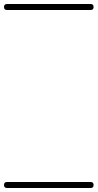

<svg xmlns="http://www.w3.org/2000/svg" viewBox="-35 -575 488 960"><path d="M0 -555Q104 -555 208.5 -555Q313 -555 418 -555Q433 -555 433 -540Q433 -525 418 -525Q313 -525 208.5 -525Q104 -525 0 -525Q-15 -525 -15 -540Q-15 -555 0 -555ZM0 335Q104 335 208.5 335Q313 335 418 335Q433 335 433 350Q433 365 418 365Q313 365 208.5 365Q104 365 0 365Q-15 365 -15 350Q-15 335 0 335Z"/></svg>

Font: FRB American Cursive Just Guidelines
Style: Italic
Weight: 400
Italic angle: -25°
Version: Version 2.0;Modular Font Editor K font №1